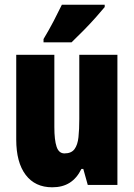

<svg xmlns="http://www.w3.org/2000/svg" viewBox="-20 -786 569 816"><path d="M479 -553V0H353L334 -68H326Q307 -29 276.5 -9.5Q246 10 202 10Q129 10 89 -43Q49 -96 49 -193V-553H211V-246Q211 -191 220.5 -162.5Q230 -134 254 -134Q283 -134 296.5 -152Q310 -170 313.5 -203Q317 -236 317 -280V-553ZM425 -756Q411 -739 387.5 -712.5Q364 -686 336.5 -658Q309 -630 284 -606H165V-620Q189 -660 208 -696.5Q227 -733 243 -766H425Z"/></svg>

Font: Noto Sans Gurmukhi UI ExtraCondensed Black
Style: Regular
Weight: 900
Width: 2
Designer: Jelle Bosma - Monotype Design Team
Foundry: Monotype Imaging Inc.
Version: Version 2.004; ttfautohint (v1.8.4.7-5d5b)